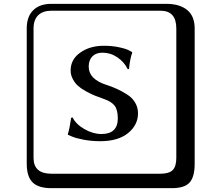

<svg xmlns="http://www.w3.org/2000/svg" viewBox="-20 -774 1140 1006"><path d="M511.2 -71.8Q597.2 -71.8 597.2 -153.8Q597.2 -197.8 581.1 -219.5Q564.9 -241.2 525.9 -254.9Q498 -264.6 478 -272.7Q458 -280.8 431.9 -294.9Q405.8 -309.1 389.4 -323.5Q373 -337.9 361.6 -359.4Q350.1 -380.9 350.1 -404.8Q350.1 -462.9 400.6 -498.5Q451.2 -534.2 523.9 -534.2Q567.9 -534.2 605 -526.1Q642.1 -518.1 657.2 -509.3L671.9 -501L672.9 -498Q661.6 -469.2 655.8 -412.1H648.9Q630.9 -449.2 595 -473.6Q559.1 -498 517.1 -498Q482.9 -498 463.9 -478.5Q444.8 -459 444.8 -424.8Q444.8 -358.9 538.1 -329.1Q571.3 -317.9 594.2 -307.4Q617.2 -296.9 645 -279.5Q672.9 -262.2 688 -236.6Q703.1 -210.9 703.1 -180.2Q703.1 -119.1 651.1 -76.7Q599.1 -34.2 504.9 -34.2Q460 -34.2 418.5 -42Q377 -49.8 357.4 -58.6L337.9 -66.9L335 -69.8Q344.7 -99.6 353 -157.2L360.8 -158.2Q377.9 -123 422.6 -97.4Q467.3 -71.8 511.2 -71.8ZM249 -717.8Q204.1 -717.8 179.9 -693.8Q155.8 -669.9 155.8 -625V53.2Q155.8 136.2 249 136.2H820.8Q865.7 136.2 884.8 117.2Q903.8 98.1 903.8 53.2V-625Q903.8 -717.8 820.8 -717.8ZM1000 84Q1000 152.8 973.4 182.4Q946.8 211.9 880.9 211.9H249Q181.2 211.9 150.6 181.4Q120.1 150.9 120.1 84V-625Q120.1 -687 154.1 -720.5Q188 -753.9 249 -753.9H851.1Q920.9 -753.9 960.4 -721.9Q1000 -689.9 1000 -625Z"/></svg>

Font: Linux Biolinum Keyboard
Style: Regular
Weight: 700
Designer: Philipp H. Poll
Foundry: Philipp H. Poll
Version: Version 0.6.1 ; ttfautohint (v0.9)